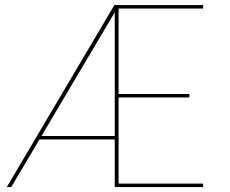

<svg xmlns="http://www.w3.org/2000/svg" viewBox="-20 -758 930 778"><path d="M7.5 0 443.5 -737.5H803V-723.5H453.5L460.5 -730.5V-372L453.5 -377H747.5V-363H453.5L460.5 -368V-7L453.5 -14H803V0H445V-715L448.5 -714L25.5 0ZM134.5 -193 139.5 -207H453.5V-193Z"/></svg>

Font: Epilogue Thin
Style: Regular
Weight: 250
Designer: Tyler Finck
Foundry: Etcetera Type Co
Version: Version 2.111